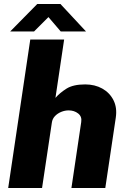

<svg xmlns="http://www.w3.org/2000/svg" viewBox="-20 -941 638 961"><path d="M21 0 131.5 -743H301L257.5 -451Q278.5 -475.5 312.2 -497Q346 -518.5 406.5 -518.5Q454.5 -518.5 491.8 -497.8Q529 -477 548 -439.5Q567 -402 559.5 -352L507 0H337.5L386.5 -330Q391 -357.5 371.2 -373Q351.5 -388.5 323.5 -388.5Q305 -388.5 286.5 -381Q268 -373.5 255 -359.8Q242 -346 239.5 -327L190.5 0ZM31 -783.5 166.5 -921H282.5L410.5 -783.5H284L222.5 -855.5L150.5 -783.5Z"/></svg>

Font: Public Sans Thin ExtraBold
Style: Italic
Weight: 800
Italic angle: -8°
Version: Version 2.001